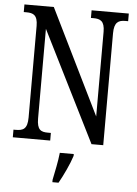

<svg xmlns="http://www.w3.org/2000/svg" viewBox="-61 -760 731 1028"><g transform="rotate(5 304.0 -246.5)"><path d="M28 0H229V-41H213C176 -41 154 -50 154 -113V-594L451 0H514V-601C514 -662 538 -673 574 -673H589V-714H389V-673H403C439 -673 463 -663 463 -605V-150L186 -714H28V-673H43C78 -673 103 -664 103 -605V-113C103 -50 79 -41 40 -41H28ZM260 208V221H293C317 179 348 113 361 71V61H286C281 110 269 163 260 208Z"/></g></svg>

Font: Noto Serif Devanagari ExtraCondensed
Style: Regular
Weight: 400
Width: 2
Designer: Universal Thirst, Indian Type Foundry and the Monotype Design Team
Foundry: Monotype Imaging Inc.
Version: Version 2.004